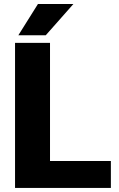

<svg xmlns="http://www.w3.org/2000/svg" viewBox="-20 -921 582 941"><path d="M225.1 -131.8H523.4V0H53.7V-710.9H225.1ZM166 -901.4H339.8L204.1 -748H69.8Z"/></svg>

Font: Sadagaat-English
Style: Regular
Weight: 900
Designer: Ahmed alsheikh
Foundry: Ahmed alsheikh Design
Version: Version 2.137;January 17, 2018;FontCreator 11.0.0.2408 64-bi